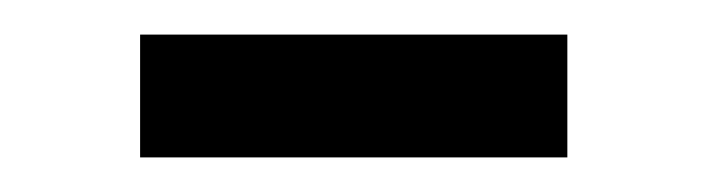

<svg xmlns="http://www.w3.org/2000/svg" viewBox="-20 -560 408 111"><path d="M61 -540V-469H308V-540Z"/></svg>

Font: Reem Kufi
Style: Regular
Weight: 400
Designer: Khaled Hosny
Version: Version 0.007